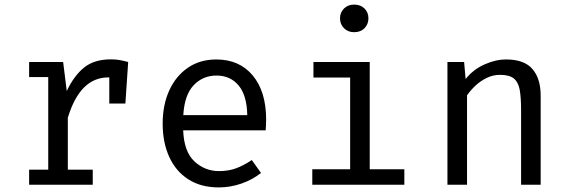

<svg xmlns="http://www.w3.org/2000/svg" viewBox="-20 -813 2502 845"><path d="M108.2 0V-66.2H192.3V-473.8H108.2V-540H257.9L273.8 -412.3Q305.1 -479 349.7 -515.4Q394.4 -551.8 467.7 -551.8Q490.3 -551.8 507.9 -548.5Q525.6 -545.1 544.1 -540L531.8 -357.4H461V-472.3Q459 -472.3 456.4 -472.3Q332.3 -472.3 278.5 -294.9V-66.2H388.2V0Z M786.2 -239.5Q789.7 -145.6 835.6 -102.8Q881.5 -60 944.1 -60Q985.6 -60 1019 -72.3Q1052.3 -84.6 1088.2 -108.7L1128.7 -51.8Q1091.3 -22.1 1042.6 -5.1Q993.8 11.8 943.1 11.8Q864.1 11.8 809 -23.6Q753.8 -59 724.9 -122.3Q695.9 -185.6 695.9 -269.2Q695.9 -351.3 724.9 -414.9Q753.8 -478.5 806.9 -514.9Q860 -551.3 931.8 -551.3Q1033.8 -551.3 1092.6 -480.5Q1151.3 -409.7 1151.3 -286.7Q1151.3 -272.8 1150.5 -260.5Q1149.7 -248.2 1149.2 -239.5ZM932.8 -480.5Q872.8 -480.5 832.3 -437.9Q791.8 -395.4 786.7 -306.2H1068.2Q1066.7 -392.8 1030.3 -436.7Q993.8 -480.5 932.8 -480.5Z M1538.5 -792.8Q1567.2 -792.8 1584.4 -775.4Q1601.5 -757.9 1601.5 -732.8Q1601.5 -706.7 1584.4 -689Q1567.2 -671.3 1538.5 -671.3Q1511.3 -671.3 1493.8 -689Q1476.4 -706.7 1476.4 -732.8Q1476.4 -757.9 1493.8 -775.4Q1511.3 -792.8 1538.5 -792.8ZM1607.2 -540V-68.2H1759.5V0H1354.4V-68.2H1521V-471.8H1359.5V-540Z M1949.2 0V-540H2022.6L2029.2 -465.1Q2062.1 -506.7 2111.3 -529Q2160.5 -551.3 2207.7 -551.3Q2287.2 -551.3 2323.3 -509.2Q2359.5 -467.2 2359.5 -392.3V0H2273.3V-328.7Q2273.3 -384.1 2267.2 -417.9Q2261 -451.8 2241.3 -467.7Q2221.5 -483.6 2181 -483.6Q2149.2 -483.6 2121.3 -469.7Q2093.3 -455.9 2071.5 -435.1Q2049.7 -414.4 2035.4 -393.3V0Z"/></svg>

Font: FiraCode Nerd Font
Style: Regular
Weight: 400
Designer: Carrois Corporate, Edenspiekermann AG, Nikita Prokopov
Foundry: Carrois Corporate, Edenspiekermann AG, Nikita Prokopov
Version: Version 6.002;Nerd Fonts 3.4.0